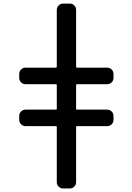

<svg xmlns="http://www.w3.org/2000/svg" viewBox="-20 -852 734 1068"><path d="M121.1 -150.4Q107.4 -150.4 97.2 -160.6Q86.9 -170.9 86.9 -185.5V-207Q86.9 -221.7 97.2 -231.9Q107.4 -242.2 121.1 -242.2H291Q295.9 -242.2 295.9 -246.1V-378.9Q295.9 -383.8 291 -383.8H121.1Q107.4 -383.8 97.2 -394Q86.9 -404.3 86.9 -418V-441.4Q86.9 -455.1 97.2 -465.3Q107.4 -475.6 121.1 -475.6H291Q295.9 -475.6 295.9 -480.5V-796.9Q295.9 -811.5 306.2 -821.8Q316.4 -832 330.1 -832H369.1Q382.8 -832 393.1 -821.8Q403.3 -811.5 403.3 -796.9V-480.5Q403.3 -475.6 408.2 -475.6H576.2Q590.8 -475.6 601.1 -465.3Q611.3 -455.1 611.3 -441.4V-418Q611.3 -404.3 601.1 -394Q590.8 -383.8 576.2 -383.8H408.2Q403.3 -383.8 403.3 -378.9V-246.1Q403.3 -242.2 408.2 -242.2H576.2Q590.8 -242.2 601.1 -231.9Q611.3 -221.7 611.3 -207V-185.5Q611.3 -170.9 601.1 -160.6Q590.8 -150.4 576.2 -150.4H408.2Q403.3 -150.4 403.3 -146.5V162.1Q403.3 175.8 393.1 186Q382.8 196.3 369.1 196.3H330.1Q316.4 196.3 306.2 186Q295.9 175.8 295.9 162.1V-146.5Q295.9 -150.4 291 -150.4Z"/></svg>

Font: Gen Jyuu GothicL Medium
Style: Regular
Weight: 500
Designer: [Source Han Sans]
Ryoko NISHIZUKA  (kana & ideographs); Paul D. Hunt (Latin, Greek & Cyrillic); Wenlong ZHANG  (bopomofo
Version: Version 1.002.20150607